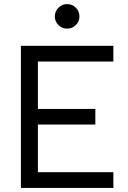

<svg xmlns="http://www.w3.org/2000/svg" viewBox="-20 -917 626 937"><path d="M82 0V-693.4H533.2V-616.7H165V-385.3H445.3V-309.1H165V-76.7H533.2V0ZM307.6 -777.3Q282.7 -777.3 265.1 -794.7Q247.6 -812 247.6 -836.9Q247.6 -861.8 265.1 -879.4Q282.7 -897 307.6 -897Q332.5 -897 350.1 -879.4Q367.7 -861.8 367.7 -836.9Q367.7 -812 350.1 -794.7Q332.5 -777.3 307.6 -777.3Z"/></svg>

Font: Cascadia Code NF SemiLight
Style: Regular
Weight: 350
Monospace: yes
Designer: Aaron Bell
Foundry: Saja Typeworks
Version: Version 2404.023; ttfautohint (v1.8.4)